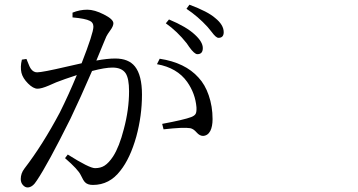

<svg xmlns="http://www.w3.org/2000/svg" viewBox="-20 -780 1540 826"><path d="M98.6 26.4Q87.9 26.4 78.6 16.1Q69.3 5.9 69.3 -9.8Q69.3 -34.2 85 -54.7Q163.1 -156.2 237.3 -295.9Q275.4 -372.1 310.5 -457Q253.9 -438.5 221.7 -425.8Q209 -420.9 190.4 -412.1Q158.2 -398.4 141.6 -398.4Q123 -398.4 100.6 -420.9Q78.1 -443.4 72.3 -466.8Q66.4 -492.2 74.2 -523.4L93.8 -526.4Q95.7 -522.5 98.6 -514.6Q107.4 -491.2 113.3 -483.4Q124 -468.8 139.6 -468.8Q162.1 -468.8 266.6 -493.2Q310.5 -502.9 331.1 -507.8Q381.8 -637.7 381.8 -665Q381.8 -683.6 366.2 -690.4Q347.7 -700.2 292 -705.1V-725.6Q323.2 -738.3 355.5 -738.3Q386.7 -738.3 426.8 -717.8Q467.8 -697.3 467.8 -679.7Q467.8 -667 453.1 -647.5Q442.4 -632.8 437.5 -623Q434.6 -616.2 426.8 -597.7Q407.2 -548.8 394.5 -519.5Q442.4 -528.3 475.6 -528.3Q533.2 -528.3 560.5 -494.1Q590.8 -456.1 590.8 -373Q590.8 -282.2 566.4 -192.4Q540 -98.6 498 -45.9Q451.2 15.6 379.9 15.6Q357.4 15.6 346.7 4.9Q338.9 -2 327.6 -26.4Q316.4 -50.8 259.8 -99.6L271.5 -115.2Q364.3 -56.6 388.7 -56.6Q413.1 -56.6 429.7 -67.4Q448.2 -79.1 466.8 -107.4Q493.2 -148.4 512.7 -224.6Q535.2 -308.6 535.2 -387.7Q535.2 -442.4 520.5 -464.8Q503.9 -489.3 463.9 -489.3Q431.6 -489.3 376 -474.6Q326.2 -359.4 283.2 -269.5Q185.5 -73.2 138.7 -3.9Q120.1 26.4 98.6 26.4ZM853.5 -195.3Q838.9 -195.3 825.7 -210.4Q812.5 -225.6 798.8 -228.5Q770.5 -233.4 683.6 -223.6L677.7 -247.1Q771.5 -264.6 802.7 -276.4Q817.4 -282.2 821.8 -290.5Q826.2 -298.8 825.2 -318.4Q820.3 -377.9 785.2 -427.7Q742.2 -488.3 655.3 -503.9L667 -527.3Q776.4 -510.7 834 -446.3Q862.3 -416 877.9 -370.1Q894.5 -322.3 894.5 -267.6Q894.5 -236.3 884.8 -216.8Q874 -196.3 853.5 -195.3ZM829.1 -546.9Q816.4 -546.9 793.9 -578.1Q787.1 -588.9 783.2 -593.8Q742.2 -645.5 693.4 -679.7L707 -696.3Q782.2 -665 818.4 -630.9Q852.5 -599.6 852.5 -573.2Q852.5 -546.9 829.1 -546.9ZM919.9 -617.2Q909.2 -617.2 890.6 -642.6Q879.9 -656.2 873 -664.1Q832 -709 782.2 -742.2L794.9 -759.8Q874 -730.5 906.2 -702.1Q942.4 -672.9 942.4 -641.6Q942.4 -617.2 919.9 -617.2Z"/></svg>

Font: Bpmf GenYo Min R
Style: R
Weight: 400
Foundry: But Ko
Version: Version 1.320